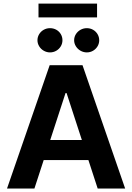

<svg xmlns="http://www.w3.org/2000/svg" viewBox="-20 -1081 758 1101"><path d="M20.3 0 264.8 -707H453.2L697.6 0H540.1L361.7 -547.4H355.8L177.4 0ZM547 -278V-163.3H169.2V-278ZM194.8 -850Q194.8 -869 204.6 -885Q214.3 -901 230.9 -910.3Q247.5 -919.5 266.5 -919.5Q286.4 -919.5 302.7 -910.5Q319 -901.4 328.6 -885.4Q338.1 -869.4 338.1 -850Q338.1 -831.5 328.6 -815.5Q319 -799.5 302.7 -790Q286.4 -780.5 266.5 -780.5Q247.9 -780.5 231.1 -790Q214.3 -799.5 204.6 -815.7Q194.8 -831.9 194.8 -850ZM405.1 -850Q405.1 -869 415.1 -885Q425.2 -901 441.9 -910.3Q458.7 -919.5 477.8 -919.5Q497.3 -919.5 513.6 -910.3Q529.8 -901 539.4 -885Q548.9 -869 548.9 -850Q548.9 -831.5 539.4 -815.5Q529.8 -799.5 513.6 -790Q497.3 -780.5 477.8 -780.5Q458.7 -780.5 441.9 -790Q425.2 -799.5 415.1 -815.7Q405.1 -831.9 405.1 -850ZM536.6 -981.3H200.8V-1060.5H536.6Z"/></svg>

Font: Pretendard Std Variable
Style: Regular
Weight: 400
Designer: Base glyphs from Inter by Rasmus Andersson; Hangeul glyphs from Noto Sans CJK(Source Han Sans) by Jang Soo-young and Kan
Foundry: Kil Hyung-jin
Version: Version 1.309;Glyphs 3.2 (3225)